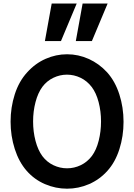

<svg xmlns="http://www.w3.org/2000/svg" viewBox="-20 -1083 782 1119"><path d="M700 -372.9Q700 -457.3 675.5 -533.3Q651 -609.4 604.2 -661.5Q557.3 -712.5 496.9 -739.6Q436.5 -766.7 370.8 -766.7Q306.2 -766.7 245.8 -740.1Q185.4 -713.5 138.5 -661.5Q90.6 -609.4 66.1 -533.3Q41.7 -457.3 41.7 -374Q41.7 -290.6 66.1 -214.6Q90.6 -138.5 135.4 -87.5Q180.2 -36.5 242.2 -9.9Q304.2 16.7 370.8 16.7Q437.5 16.7 499 -9.9Q560.4 -36.5 606.2 -87.5Q652.1 -138.5 676 -214.1Q700 -289.6 700 -372.9ZM172.9 -375Q172.9 -434.4 187 -488Q201 -541.7 227.1 -577.1Q253.1 -611.5 291.1 -629.7Q329.2 -647.9 369.8 -647.9Q411.5 -647.9 449.5 -629.7Q487.5 -611.5 514.6 -576Q540.6 -541.7 554.7 -488Q568.8 -434.4 568.8 -375Q568.8 -316.7 555.2 -263Q541.7 -209.4 515.6 -174Q488.5 -138.5 450.5 -120.3Q412.5 -102.1 370.8 -102.1Q329.2 -102.1 291.1 -120.3Q253.1 -138.5 227.1 -172.9Q201 -208.3 187 -262Q172.9 -315.6 172.9 -375ZM281.3 -1062.5H427.1L335.4 -843.8H241.7ZM461.5 -1062.5H607.3L515.6 -843.8H421.9Z"/></svg>

Font: Vladivostok Bold
Style: Regular
Weight: 700
Width: 4
Designer: Michael Sharanda
Foundry: Michael Sharanda
Version: Version 1.005